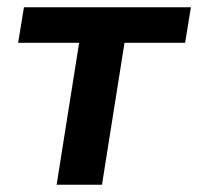

<svg xmlns="http://www.w3.org/2000/svg" viewBox="-20 -509 546 529"><path d="M136 0 198 -391H30L46 -489H506L490 -391H323L261 0Z"/></svg>

Font: Nunito Sans
Style: Bold Italic
Weight: 700
Italic angle: -9°
Designer: Vernon Adams
Foundry: Vernon Adams
Version: Version 3.006; ttfautohint (v1.8.3)